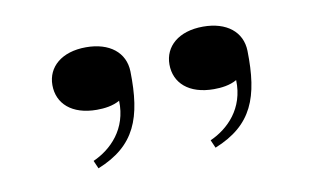

<svg xmlns="http://www.w3.org/2000/svg" viewBox="-40 -783 631 378"><g transform="rotate(-10 276.0 -594.5)"><path d="M358 -491 365 -475C442 -506 462 -559 460 -652C459 -690 429 -714 382 -714C333 -714 304 -688 304 -652C304 -615 332 -589 382 -589C397 -589 414 -591 428 -599C430 -542 394 -507 358 -491ZM124 -491 131 -475C208 -506 228 -559 226 -652C225 -690 195 -714 148 -714C99 -714 70 -688 70 -652C70 -615 98 -589 148 -589C163 -589 180 -591 194 -599C196 -542 160 -507 124 -491Z"/></g></svg>

Font: Sprat Extended Medium
Style: Regular
Weight: 500
Width: 9
Designer: Ethan Nakache
Foundry: Collletttivo
Version: Version 2.000;Glyphs 3.2 (3217)